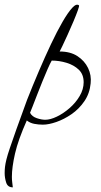

<svg xmlns="http://www.w3.org/2000/svg" viewBox="-39 -547 435 824"><path d="M16 257Q-6 257 -12.5 236.5Q-19 216 -19 196Q-19 182 -17.5 169Q-16 156 -11.5 137.5Q-7 119 3.5 88Q14 57 31.5 7.5Q49 -42 77 -118Q101 -179 127.5 -241Q154 -303 180 -358Q206 -413 229.5 -453.5Q253 -494 271 -513.5Q289 -533 300 -524Q302 -522 295 -502.5Q288 -483 276 -454.5Q264 -426 251 -397.5Q238 -369 228.5 -349Q219 -329 217 -326Q263 -326 293.5 -306Q324 -286 339 -255Q354 -224 350 -189Q346 -146 323 -112.5Q300 -79 268 -57Q236 -35 203 -23.5Q170 -12 145 -12Q126 -12 108 -15.5Q90 -19 76 -30Q39 53 25.5 112Q12 171 12 212Q12 225 13.5 236Q15 247 16 257ZM155 -33Q177 -33 205 -46.5Q233 -60 259.5 -83Q286 -106 303 -135Q320 -164 320 -194Q320 -228 299 -248Q278 -268 246.5 -277.5Q215 -287 183 -287Q176 -275 165.5 -251Q155 -227 143 -197.5Q131 -168 120 -139.5Q109 -111 101 -90.5Q93 -70 90 -63Q98 -47 118.5 -40Q139 -33 155 -33Z"/></svg>

Font: Bonheur Royale
Style: Regular
Weight: 400
Designer: Robert E. Leuschke
Foundry: Robert E. Leuschke
Version: Version 1.010; ttfautohint (v1.8.3)